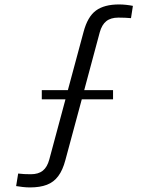

<svg xmlns="http://www.w3.org/2000/svg" viewBox="-20 -828 664 856"><path d="M113.6 7.6Q98.2 7.6 81.4 5.7Q64.7 3.8 51.9 1.6L61 -54.3Q72.4 -52.7 88.2 -51.9Q104 -51.2 117.3 -51.2Q151.1 -51.2 170.8 -67Q190.6 -82.8 199.8 -117.1L271.9 -385.2H166.3V-426.2H282.6L352.7 -686.3Q370.6 -753.6 407.7 -780.9Q444.8 -808.2 510.8 -808.2Q526.8 -808.2 543.6 -806.3Q560.3 -804.4 572.5 -801.8L564 -747.1Q551.1 -748.3 537.3 -748.9Q523.5 -749.5 507.8 -749.5Q473.8 -749.5 453.9 -733.6Q434 -717.8 424.6 -683.5L355.5 -426.2H484V-385.2H344.6L271.5 -114.3Q259.7 -69.5 239.7 -42.8Q219.8 -16 189 -4.2Q158.3 7.6 113.6 7.6Z"/></svg>

Font: Big Shoulders Thin
Style: Regular
Weight: 100
Designer: Patric King
Foundry: XO Type Co
Version: Version 2.002